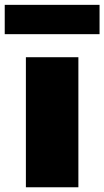

<svg xmlns="http://www.w3.org/2000/svg" viewBox="-56 -792 441 812"><path d="M53.5 0V-550H275.5V0ZM-36 -647.5V-771.5H365V-647.5Z"/></svg>

Font: Encode Sans Semi Expanded Black
Style: Regular
Weight: 900
Width: 6
Designer: Multiple Designers
Foundry: Impallari Type
Version: Version 2.000